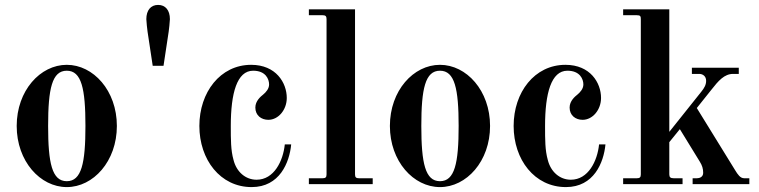

<svg xmlns="http://www.w3.org/2000/svg" viewBox="-20 -750 3092 782"><path d="M176 -237C176 -389 192 -462 252 -462C312 -462 328 -389 328 -237C328 -85 312 -12 252 -12C192 -12 176 -85 176 -237ZM48 -237C48 -93 144 12 252 12C360 12 456 -93 456 -237C456 -381 360 -486 252 -486C144 -486 48 -381 48 -237Z M576 -672C576 -662 580 -628 581 -621L602 -482H646L667 -621C668 -628 672 -662 672 -672C672 -708 654 -730 624 -730C594 -730 576 -708 576 -672Z M792 -237C792 -100 877 12 1005 12C1119 12 1159 -88 1166 -162H1140C1133 -94 1096 -18 1025 -18C980 -18 943 -50 931 -99C920 -138 920 -181 920 -237C920 -370 945 -462 1011 -462C1062 -462 1076 -428 1076 -406C1076 -389 1064 -375 1052 -365C1042 -357 1020 -339 1020 -312C1020 -280 1044 -262 1073 -262C1114 -262 1148 -303 1148 -351C1148 -413 1104 -486 1003 -486C877 -486 792 -374 792 -237Z M1238 0H1498V-24H1442C1430 -24 1426 -28 1426 -40V-712H1238V-688H1294C1306 -688 1310 -684 1310 -672V-40C1310 -28 1306 -24 1294 -24H1238Z M1696 -237C1696 -389 1712 -462 1772 -462C1832 -462 1848 -389 1848 -237C1848 -85 1832 -12 1772 -12C1712 -12 1696 -85 1696 -237ZM1568 -237C1568 -93 1664 12 1772 12C1880 12 1976 -93 1976 -237C1976 -381 1880 -486 1772 -486C1664 -486 1568 -381 1568 -237Z M2072 -237C2072 -100 2157 12 2285 12C2399 12 2439 -88 2446 -162H2420C2413 -94 2376 -18 2305 -18C2260 -18 2223 -50 2211 -99C2200 -138 2200 -181 2200 -237C2200 -370 2225 -462 2291 -462C2342 -462 2356 -428 2356 -406C2356 -389 2344 -375 2332 -365C2322 -357 2300 -339 2300 -312C2300 -280 2324 -262 2353 -262C2394 -262 2428 -303 2428 -351C2428 -413 2384 -486 2283 -486C2157 -486 2072 -374 2072 -237Z M2518 0H2760V-24H2724C2711 -24 2706 -28 2706 -40V-171L2749 -224L2830 -92C2840 -76 2844 -63 2844 -46C2844 -29 2829 -24 2819 -24H2801V0H3032V-24H3011C2995 -24 2985 -39 2974 -57L2818 -310L2877 -384C2906 -421 2930 -449 2966 -449H2989V-474H2798V-449H2828C2842 -449 2856 -440 2856 -421C2856 -405 2849 -392 2836 -376L2706 -213V-712H2518V-688H2574C2588 -688 2590 -684 2590 -672V-40C2590 -28 2586 -24 2574 -24H2518Z"/></svg>

Font: Old Standard
Style: Bold
Weight: 700
Designer: Alexey Kryukov <alexios@thessalonica.org.ru>
Version: Version 2.0.2